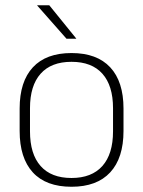

<svg xmlns="http://www.w3.org/2000/svg" viewBox="-20 -701 546 733"><path d="M253 12Q155.5 12 105.2 -43Q55 -98 55 -201V-286.5Q55 -389.5 105.5 -444Q156 -498.5 253 -498.5Q350 -498.5 400.8 -444Q451.5 -389.5 451.5 -286.5V-201Q451.5 -98 400.8 -43Q350 12 253 12ZM253 -21.5Q330 -21.5 370.8 -67.2Q411.5 -113 411.5 -199.5V-288Q411.5 -374 371 -419.5Q330.5 -465 253 -465Q175.5 -465 135 -419.5Q94.5 -374 94.5 -288V-199.5Q94.5 -113 135 -67.2Q175.5 -21.5 253 -21.5ZM168 -681 271 -554V-553H234L122 -680V-681Z"/></svg>

Font: Anek Tamil ExtraLight
Style: Regular
Weight: 250
Version: Version 1.003